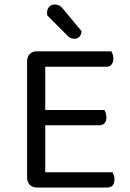

<svg xmlns="http://www.w3.org/2000/svg" viewBox="-20 -837 582 857"><path d="M145 0Q125 0 113 -12Q101 -24 101 -44V-564Q101 -584 113 -596Q125 -608 145 -608H477Q480 -603 483 -594.5Q486 -586 486 -576Q486 -559 478 -549Q470 -539 455 -539H182V-346H446Q449 -341 452 -332.5Q455 -324 455 -314Q455 -297 447 -287.5Q439 -278 424 -278H182V-68H482Q485 -63 488 -55Q491 -47 491 -36Q491 -19 483 -9.5Q475 0 460 0ZM191 -768Q190 -773 190 -780Q190 -796 199.5 -806.5Q209 -817 224 -817Q246 -817 260 -799L344 -698Q343 -682 334.5 -673Q326 -664 312 -664Q301 -664 294 -668Q287 -672 279 -680Z"/></svg>

Font: Baloo Da 2
Style: Regular
Weight: 400
Designer: Noopur Datye, Sulekha Rajkumar and Ek Type
Foundry: Ek Type
Version: Version 1.640;hotconv 1.0.111;makeotfexe 2.5.65597; ttfautoh